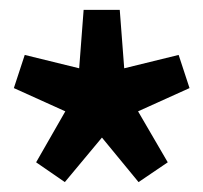

<svg xmlns="http://www.w3.org/2000/svg" viewBox="-20 -736 411 388"><path d="M111 -368 53 -408 112 -511 8 -558 30 -625 140 -598 149 -716H222L231 -598L341 -625L363 -558L259 -511L319 -408L260 -368L186 -458Z"/></svg>

Font: Georama
Style: Bold
Weight: 700
Designer: Jean-Baptiste Levee
Foundry: Production Type
Version: Version 1.000